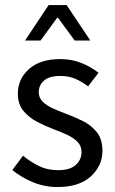

<svg xmlns="http://www.w3.org/2000/svg" viewBox="-20 -735 461 767"><path d="M209.5 12.2Q158.2 12.2 111.1 -7.3Q64 -26.9 29.3 -55.7L71.8 -112.8Q103.5 -87.4 136.5 -71.3Q169.4 -55.2 212.4 -55.2Q259.8 -55.2 282.7 -76.2Q305.7 -97.2 305.7 -127.4Q305.7 -152.3 289.3 -168.7Q272.9 -185.1 247.6 -196.8Q222.2 -208.5 195.3 -218.3Q161.6 -231 128.4 -248.3Q95.2 -265.6 73.2 -292.5Q51.3 -319.3 51.3 -360.4Q51.3 -419.9 96.2 -459.5Q141.1 -499 220.7 -499Q266.6 -499 305.7 -483.2Q344.7 -467.3 373.5 -444.3L332 -390.1Q307.1 -408.7 281 -420.2Q254.9 -431.6 221.2 -431.6Q176.8 -431.6 155.8 -413.1Q134.8 -394.5 134.8 -367.2Q134.8 -344.7 150.1 -329.3Q165.5 -314 189.9 -302.7Q214.4 -291.5 241.7 -281.2Q276.4 -268.6 310.5 -251.7Q344.7 -234.9 366.9 -206.8Q389.2 -178.7 389.2 -132.3Q389.2 -73.2 343 -30.5Q296.9 12.2 209.5 12.2ZM80.1 -573.2 174.3 -714.8H246.1L340.8 -573.2H278.3L211.9 -663.6H208L142.1 -573.2Z"/></svg>

Font: Varta Medium
Style: Regular
Weight: 500
Designer: Joana Correia, Viktoriya Grabowska, Eben Sorkin
Foundry: Sorkin Type Co.
Version: Version 1.004